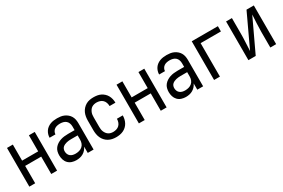

<svg xmlns="http://www.w3.org/2000/svg" viewBox="71 -1404 3359 2277"><g transform="rotate(-30 1750.0 -265.0)"><path d="M60 0H140V-238H360V0H440V-530H360V-310H140V-530H60Z M701 8Q726 8 750 3Q774 -2 795.5 -14.5Q817 -27 833.5 -45.5Q850 -64 860 -86V0H940V-363Q940 -388 935 -412.5Q930 -437 917.5 -458Q905 -479 886 -495Q867 -511 844.5 -521Q822 -531 797.5 -534.5Q773 -538 749 -538Q725 -538 702 -535Q679 -532 657.5 -524Q636 -516 617 -502Q598 -488 585 -469Q572 -450 565 -427.5Q558 -405 558 -382Q558 -382 558 -382Q558 -382 558 -382H638Q638 -401 648 -419Q658 -437 674 -447.5Q690 -458 709.5 -462Q729 -466 749 -466Q770 -466 791.5 -460.5Q813 -455 829 -441Q845 -427 852.5 -406Q860 -385 860 -363V-312H769Q743 -312 717 -309Q691 -306 666.5 -298Q642 -290 620 -276Q598 -262 581.5 -241.5Q565 -221 558.5 -195.5Q552 -170 552 -144Q552 -114 561 -84.5Q570 -55 591 -33Q612 -11 641.5 -1.5Q671 8 701 8ZM732 -64Q713 -64 694.5 -68.5Q676 -73 661 -85Q646 -97 639 -115Q632 -133 632 -152Q632 -168 637.5 -182.5Q643 -197 654 -207Q665 -217 679.5 -223.5Q694 -230 708.5 -233.5Q723 -237 738.5 -238.5Q754 -240 769 -240H860V-180Q860 -156 851.5 -132.5Q843 -109 824 -93Q805 -77 781 -70.5Q757 -64 732 -64Z M1247 8Q1273 8 1298 3.5Q1323 -1 1345.5 -11.5Q1368 -22 1387 -39.5Q1406 -57 1418 -79Q1430 -101 1436 -126Q1442 -151 1442 -176Q1442 -177 1442 -177.5Q1442 -178 1442 -178H1362Q1362 -178 1362 -177.5Q1362 -177 1362 -177Q1362 -154 1354.5 -132Q1347 -110 1331 -94Q1315 -78 1292.5 -71Q1270 -64 1247 -64Q1231 -64 1214 -68Q1197 -72 1183 -81.5Q1169 -91 1159 -104.5Q1149 -118 1142.5 -134Q1136 -150 1134 -166.5Q1132 -183 1132 -200V-330Q1132 -347 1134 -364Q1136 -381 1142.5 -396.5Q1149 -412 1159 -426Q1169 -440 1183 -449Q1197 -458 1214 -462Q1231 -466 1247 -466Q1270 -466 1292.5 -459Q1315 -452 1331 -436Q1347 -420 1354.5 -398Q1362 -376 1362 -353Q1362 -353 1362 -353Q1362 -353 1362 -352H1442Q1442 -353 1442 -353.5Q1442 -354 1442 -354Q1442 -379 1436 -404Q1430 -429 1418 -451Q1406 -473 1387 -490.5Q1368 -508 1345.5 -519Q1323 -530 1298 -534Q1273 -538 1247 -538Q1220 -538 1193.5 -533Q1167 -528 1143.5 -514.5Q1120 -501 1101.5 -480.5Q1083 -460 1072 -435.5Q1061 -411 1056.5 -384Q1052 -357 1052 -330V-200Q1052 -173 1056.5 -146Q1061 -119 1072 -94.5Q1083 -70 1101.5 -49.5Q1120 -29 1143.5 -16Q1167 -3 1193.5 2.5Q1220 8 1247 8Z M1560 0H1640V-238H1860V0H1940V-530H1860V-310H1640V-530H1560Z M2201 8Q2226 8 2250 3Q2274 -2 2295.5 -14.5Q2317 -27 2333.5 -45.5Q2350 -64 2360 -86V0H2440V-363Q2440 -388 2435 -412.5Q2430 -437 2417.5 -458Q2405 -479 2386 -495Q2367 -511 2344.5 -521Q2322 -531 2297.5 -534.5Q2273 -538 2249 -538Q2225 -538 2202 -535Q2179 -532 2157.5 -524Q2136 -516 2117 -502Q2098 -488 2085 -469Q2072 -450 2065 -427.5Q2058 -405 2058 -382Q2058 -382 2058 -382Q2058 -382 2058 -382H2138Q2138 -401 2148 -419Q2158 -437 2174 -447.5Q2190 -458 2209.5 -462Q2229 -466 2249 -466Q2270 -466 2291.5 -460.5Q2313 -455 2329 -441Q2345 -427 2352.5 -406Q2360 -385 2360 -363V-312H2269Q2243 -312 2217 -309Q2191 -306 2166.5 -298Q2142 -290 2120 -276Q2098 -262 2081.5 -241.5Q2065 -221 2058.5 -195.5Q2052 -170 2052 -144Q2052 -114 2061 -84.5Q2070 -55 2091 -33Q2112 -11 2141.5 -1.5Q2171 8 2201 8ZM2232 -64Q2213 -64 2194.5 -68.5Q2176 -73 2161 -85Q2146 -97 2139 -115Q2132 -133 2132 -152Q2132 -168 2137.5 -182.5Q2143 -197 2154 -207Q2165 -217 2179.5 -223.5Q2194 -230 2208.5 -233.5Q2223 -237 2238.5 -238.5Q2254 -240 2269 -240H2360V-180Q2360 -156 2351.5 -132.5Q2343 -109 2324 -93Q2305 -77 2281 -70.5Q2257 -64 2232 -64Z M2590 0H2670V-458H2948V-530H2590Z M3060 0H3160L3370 -446Q3367 -387 3363.5 -329Q3360 -271 3360 -212V0H3440V-530H3340L3131 -84Q3133 -143 3136.5 -201.5Q3140 -260 3140 -318V-530H3060Z"/></g></svg>

Font: Iosevka SS09
Style: Regular
Weight: 400
Monospace: yes
Designer: Belleve Invis
Foundry: Belleve Invis
Version: Version 5.2.1; ttfautohint (v1.8.3)